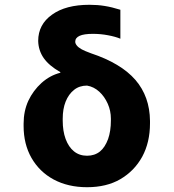

<svg xmlns="http://www.w3.org/2000/svg" viewBox="-20 -780 732 810"><path d="M141.1 -607.4Q141.1 -676.8 199.7 -718.3Q257.3 -759.8 357.4 -759.8Q391.6 -759.8 421.4 -754.9Q452.1 -750 487.8 -738.8V-616.7Q466.8 -625.5 435.5 -631.3Q404.8 -637.2 372.1 -637.2Q334 -637.2 315.9 -628.9Q297.4 -620.6 297.4 -604Q297.4 -596.2 304.2 -587.9Q310.1 -580.1 324.7 -571.8Q337.4 -564.9 363.8 -555.2Q490.2 -513.2 551.3 -442.9Q611.8 -372.6 612.8 -270V-259.8Q612.8 -179.7 580.1 -119.1Q546.9 -58.6 487.3 -23.9Q429.2 9.8 347.2 9.8Q267.1 9.8 206.1 -22.9Q146.5 -55.2 112.8 -113.8Q79.6 -171.9 79.6 -248.5V-258.3Q79.6 -311.5 99.6 -355Q120.1 -398.4 155.3 -430.2Q191.4 -462.4 234.9 -473.1L233.9 -476.1Q187 -502.9 164.6 -534.7Q142.1 -566.9 141.1 -607.4ZM244.6 -279.3V-271.5Q244.6 -227.1 256.8 -193.8Q269.5 -159.7 292 -141.6Q314.9 -123 347.2 -123Q379.4 -123 401.9 -141.1Q422.9 -158.2 436 -193.4Q447.8 -227.1 447.8 -271.5V-279.3Q447.8 -312.5 434.6 -342.3Q420.9 -373 398.9 -393.1Q376 -414.1 347.2 -418.9Q314.9 -418.9 292.5 -400.9Q269.5 -382.8 256.8 -351.1Q244.6 -320.3 244.6 -279.3Z"/></svg>

Font: My Font
Style: Regular
Weight: 500
Designer: Rasmus Andersson
Foundry: rsms
Version: Version 0.001